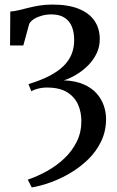

<svg xmlns="http://www.w3.org/2000/svg" viewBox="-20 -573 512 840"><path d="M119 247 101.5 213Q144 198.5 185.5 175.5Q227 152.5 261 120.5Q295 88.5 315.5 47.5Q336 6.5 336 -44Q336 -81.5 321.8 -114.8Q307.5 -148 274.5 -169Q241.5 -190 185 -190Q171.5 -190 159.5 -188Q147.5 -186 137 -182.5Q126.5 -179 117 -174L104.5 -205Q158.5 -221.5 196.5 -241.2Q234.5 -261 258.2 -284.5Q282 -308 293.2 -336Q304.5 -364 304.5 -397.5Q304.5 -432.5 294 -457.5Q283.5 -482.5 261.5 -496.2Q239.5 -510 204.5 -510Q184 -510 164.2 -504.8Q144.5 -499.5 129.8 -490.5Q115 -481.5 108 -469L82 -374H24L25 -522.5Q44 -524 63.8 -528.8Q83.5 -533.5 105.2 -539Q127 -544.5 152.5 -548.8Q178 -553 209.5 -553Q279 -553 325 -534.2Q371 -515.5 393.8 -481.5Q416.5 -447.5 416.5 -401.5Q416.5 -368.5 403 -340Q389.5 -311.5 366.8 -288.2Q344 -265 316 -247.8Q288 -230.5 259.5 -221.5Q310 -219.5 345.2 -204.2Q380.5 -189 402.2 -164.8Q424 -140.5 434 -111.2Q444 -82 444 -52.5Q444 0.5 423 44.5Q402 88.5 367 123Q332 157.5 289.2 183Q246.5 208.5 202.2 224.5Q158 240.5 119 247Z"/></svg>

Font: Merriweather 60pt Medium
Style: Regular
Weight: 500
Version: Version 2.100